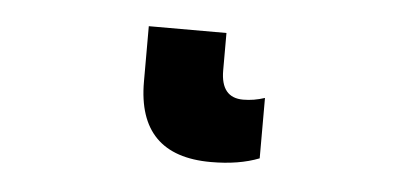

<svg xmlns="http://www.w3.org/2000/svg" viewBox="-29 12 557 266"><g transform="rotate(5 250.0 145.0)"><path d="M271 235Q310 235 338 224V140Q323 145 308 145Q277 145 277 107V55H169V132Q169 235 271 235Z"/></g></svg>

Font: Noto Sans Mono Condensed Extra
Style: Regular
Weight: 800
Width: 3
Designer: Monotype Design Team
Foundry: Monotype Imaging Inc.
Version: Version 1.900